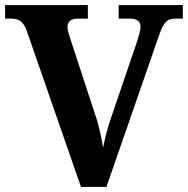

<svg xmlns="http://www.w3.org/2000/svg" viewBox="-20 -734 738 754"><path d="M85 -613 298 0H398L602 -588C623 -649 636 -661 670 -661H698V-714H446V-661H489C519 -661 532 -649 532 -629C532 -616 526 -596 519 -573L417 -274C403 -235 391 -187 385 -154C379 -190 368 -244 356 -277L256 -582C251 -598 245 -615 245 -628C245 -650 260 -661 287 -661H325V-714H0V-661H23C51 -661 72 -651 85 -613Z"/></svg>

Font: Noto Serif Lao
Style: Bold
Weight: 700
Designer: Monotype Design Team
Foundry: Monotype Imaging Inc.
Version: Version 2.003